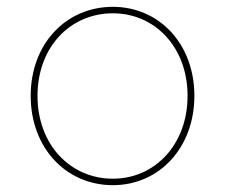

<svg xmlns="http://www.w3.org/2000/svg" viewBox="-20 -540 660 563"><path d="M311 3C446 3 550 -106 550 -259C550 -412 446 -520 311 -520C174 -520 70 -412 70 -259C70 -106 174 3 311 3ZM311 -16C186 -16 90 -116 90 -259C90 -402 186 -501 311 -501C434 -501 530 -402 530 -259C530 -116 434 -16 311 -16Z"/></svg>

Font: Chess Sans Thin
Style: Regular
Weight: 100
Designer: Wolf Bōese
Foundry: Wolf Bōese
Version: Version 7.223;Glyphs 3.3 (3306)